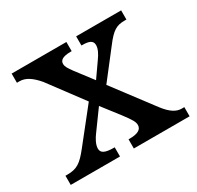

<svg xmlns="http://www.w3.org/2000/svg" viewBox="-121 -677 840 817"><g transform="rotate(-30 298.5 -268.0)"><path d="M7 0H249V-45H246C202 -45 184 -54 184 -76C184 -96 198 -120 210 -136L279 -231L344 -147C375 -106 382 -93 382 -78C382 -56 362 -45 322 -45H317V0H591V-45H578C553 -45 528 -59 498 -98L351 -293L455 -427C495 -480 516 -491 555 -491H564V-536H343V-491H346C376 -491 398 -486 398 -462C398 -444 388 -424 372 -402L323 -332L259 -416C244 -437 236 -448 236 -462C236 -478 247 -491 292 -491H295V-536H26V-491H39C69 -491 96 -472 125 -438L251 -269L124 -109C85 -60 64 -45 16 -45H7Z"/></g></svg>

Font: Noto Serif Georgian Medium
Style: Regular
Weight: 500
Designer: Monotype Design Team, Akaki Razmadze
Foundry: Google LLC
Version: Version 2.003